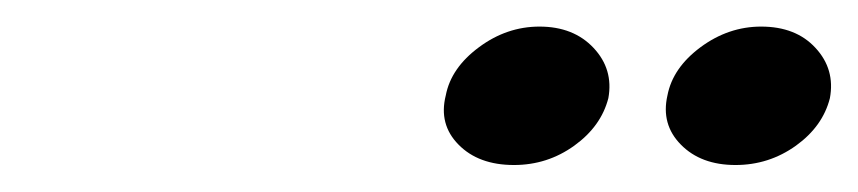

<svg xmlns="http://www.w3.org/2000/svg" viewBox="-20 -638 639 143"><path d="M312 -566.9Q315.9 -587.4 336.7 -602.8Q357.4 -618.2 381.8 -618.2Q407.2 -618.2 422.1 -602.3Q437 -586.4 433.1 -564.9Q427.7 -543.9 407.7 -529.5Q387.7 -515.1 362.8 -515.1Q336.4 -515.1 321.5 -530.3Q306.6 -545.4 312 -566.9ZM477.1 -566.9Q481 -587.4 501.7 -602.8Q522.5 -618.2 546.9 -618.2Q572.8 -618.2 587.4 -602.3Q602.1 -586.4 598.1 -564.9Q592.8 -543.9 572.8 -529.5Q552.7 -515.1 527.8 -515.1Q502 -515.1 487.1 -530.3Q472.2 -545.4 477.1 -566.9Z"/></svg>

Font: Linear Smooth
Style: Bold Italic
Weight: 700
Designer: Philipp H. Poll, Flanker
Foundry: Philipp H. Poll, reworked by Flanker
Version: Version 1.061 | FøM Fix